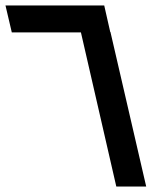

<svg xmlns="http://www.w3.org/2000/svg" viewBox="-85 -680 607 700"><path d="M339 0 210 -562H-42L-65 -660H295L317 -563L319 -562H318L448 0Z"/></svg>

Font: Cairo SemiBold
Style: Italic
Weight: 600
Italic angle: -13°
Designer: Mohamed Gaber, Accademia di Belle Arti di Urbino and others
Foundry: Kief Type Foundry, Accademia di Belle Arti di Urbino and others
Version: Version 3.011